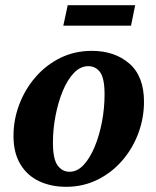

<svg xmlns="http://www.w3.org/2000/svg" viewBox="-20 -705 603 740"><path d="M235 15Q177 15 131 -6.5Q85 -28 58.5 -72Q32 -116 32 -181Q32 -244 54.5 -303Q77 -362 117.5 -408.5Q158 -455 213 -482Q268 -509 334 -509Q422 -509 478.5 -460Q535 -411 535 -313Q535 -250 513 -191Q491 -132 450.5 -85.5Q410 -39 355 -12Q300 15 235 15ZM248 -43Q278 -43 302.5 -69.5Q327 -96 345 -139.5Q363 -183 373 -235.5Q383 -288 383 -341Q383 -403 366 -426.5Q349 -450 320 -450Q290 -450 265 -424Q240 -398 222 -354.5Q204 -311 194 -259Q184 -207 184 -155Q184 -92 202 -67.5Q220 -43 248 -43ZM224 -606 241 -685H501L485 -606Z"/></svg>

Font: Source Serif 4 SmText
Style: Bold Italic
Weight: 700
Italic angle: -12°
Designer: Frank Grießhammer
Foundry: Adobe
Version: Version 4.005;hotconv 1.1.0;makeotfexe 2.6.0